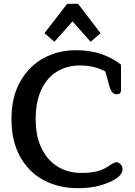

<svg xmlns="http://www.w3.org/2000/svg" viewBox="-20 -972 708 1006"><path d="M213 -798 332 -952H389L507 -798L455 -753L360 -860L265 -753ZM40 -349Q40 -464 86.5 -545.5Q133 -627 209.5 -668Q286 -709 377 -709Q452 -709 512.5 -688Q573 -667 614 -633V-500Q614 -478 592 -478Q576 -478 567 -489.5Q558 -501 551 -528L532 -597Q511 -610 476 -619.5Q441 -629 399 -629Q331 -629 278.5 -597Q226 -565 196.5 -502Q167 -439 167 -349Q167 -258 198 -194.5Q229 -131 283 -98.5Q337 -66 405 -66Q453 -66 487 -74Q521 -82 554 -105Q579 -122 589 -122Q602 -122 612 -111.5Q622 -101 622 -86Q622 -59 588 -36Q556 -15 505.5 -0.5Q455 14 388 14Q290 14 211 -27Q132 -68 86 -150Q40 -232 40 -349Z"/></svg>

Font: Maitree Semibold
Style: Regular
Weight: 600
Designer: CadsonDemak Team
Foundry: CadsonDemak
Version: Version 1.000